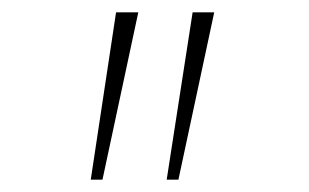

<svg xmlns="http://www.w3.org/2000/svg" viewBox="-20 -720 500 311"><path d="M250 -429 292 -700H327L269 -429ZM127 -429 168 -700H204L146 -429Z"/></svg>

Font: Lexend Mega Thin
Style: Regular
Weight: 250
Version: Version 1.007